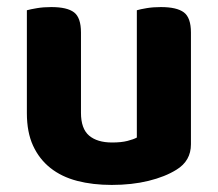

<svg xmlns="http://www.w3.org/2000/svg" viewBox="-20 -508 616 543"><path d="M520 -100Q520 -53 479 -28Q447 -8 400 3.5Q353 15 296 15Q242 15 198 3.5Q154 -8 122.5 -33Q91 -58 73.5 -96Q56 -134 56 -188V-479Q67 -482 85 -485Q103 -488 125 -488Q170 -488 189.5 -473Q209 -458 209 -416V-189Q209 -144 232 -124.5Q255 -105 297 -105Q323 -105 340.5 -109.5Q358 -114 367 -119V-479Q377 -482 395 -485Q413 -488 435 -488Q480 -488 500 -473Q520 -458 520 -416V-100Z"/></svg>

Font: Baloo Tammudu 2
Style: Bold
Weight: 700
Designer: Maithili Shingre, Omkar Shende and Ek Type
Foundry: Ek Type
Version: Version 1.640;hotconv 1.0.111;makeotfexe 2.5.65597; ttfautoh